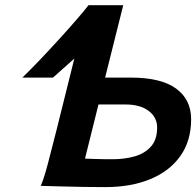

<svg xmlns="http://www.w3.org/2000/svg" viewBox="-20 -726 767 750"><path d="M201.2 -219.7 276.4 -521.5 287.1 -512.2 187 -422.9H67.4Q99.6 -454.1 137.5 -493.9Q175.3 -533.7 212.4 -574.5Q249.5 -615.2 279.5 -649.9Q309.6 -684.6 325.7 -705.6H461.4L390.6 -422.9H490.7Q609.4 -422.9 668 -379.9Q726.6 -336.9 726.6 -260.3Q726.6 -175.3 684.1 -116Q641.6 -56.6 566.2 -25.9Q490.7 4.9 391.6 4.9Q355.5 4.9 309.1 4.2Q262.7 3.4 217.5 2.2Q172.4 1 139.2 0Q151.9 -28.8 167.5 -88.4Q183.1 -147.9 201.2 -219.7ZM364.7 -317.9 312 -106.4Q325.2 -106 352.8 -105Q380.4 -104 421.4 -104Q464.8 -104 504.4 -114.7Q543.9 -125.5 568.8 -152.6Q593.8 -179.7 593.8 -228Q593.8 -267.6 560.8 -292.7Q527.8 -317.9 469.7 -317.9Z"/></svg>

Font: Andika
Style: Bold Italic
Weight: 700
Italic angle: -14°
Designer: Victor Gaultney, Annie Olsen, Julie Remington, Don Collingsworth, Eric Hays, Becca Hirsbrunner
Foundry: SIL International
Version: Version 6.101